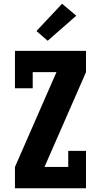

<svg xmlns="http://www.w3.org/2000/svg" viewBox="-20 -1007 540 1027"><path d="M60 0V-114L282 -621H155V-535H60V-735H440V-621L218 -114H345V-200H440V0ZM235 -789 175 -841 312 -987 388 -923Z"/></svg>

Font: Iosevka Slab Heavy
Style: Regular
Weight: 900
Monospace: yes
Designer: Belleve Invis
Foundry: Belleve Invis
Version: Version 11.1.0; ttfautohint (v1.8.3)